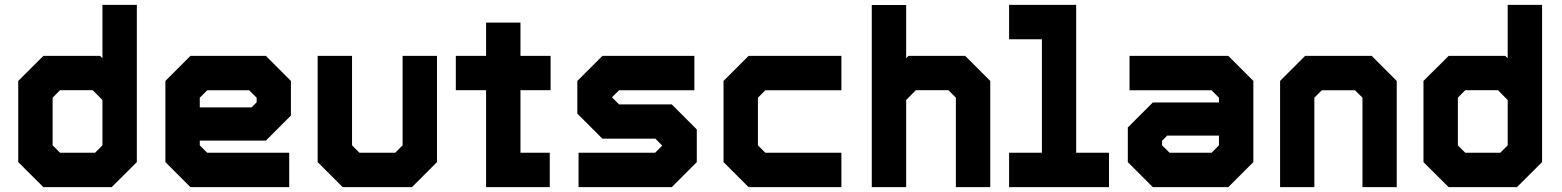

<svg xmlns="http://www.w3.org/2000/svg" viewBox="-20 -770 6428 790"><path d="M439.5 0H158.5L55 -103V-437L158.5 -540H391.5L401.5 -530.5V-750H543V-103ZM403.5 -67.5H195L126 -135.5V-411.5L185 -469.5H384L472.5 -381.5V-135.5ZM371 -141.5 401.5 -172V-358.5L361.5 -399H227L196.5 -368V-172L227 -141.5ZM403.5 -67.5 472.5 -135.5V-683V-381.5L384 -469.5H185L126 -411.5V-135.5L195 -67.5Z M1074 -540 1177 -437V-294.5L1074 -191.5H802V-172L832.5 -141.5H1170V0H763.5L660.5 -103V-437L763.5 -540ZM1037.5 -471 1101.5 -408V-315L1048.5 -262H730V-403L799 -471ZM1037.5 -471H799L730 -403V-137L795 -73H1107.5H795L730 -137V-262H1048.5L1101.5 -315V-408ZM1005 -398.5H832.5L802 -368V-328H1015L1036 -349V-368Z M1390 0 1287 -103V-540H1428.5V-172L1459 -141.5H1606L1636.5 -172V-540H1778V-103L1675 0ZM1430 -71H1638.5L1708 -146V-470V-146L1638.5 -71H1430L1357 -146.5V-470V-146.5Z M1980 0V-399H1855.5V-540H1980V-677H2121.5V-540H2245.5V-399H2121.5V-141.5H2242V0ZM2051 -71.5H2180V-71H2051V-471H2182.5V-470.5H2051V-614.5V-471H1919V-471.5H2051Z M2360.5 0V-141.5H2675.5L2706 -172V-169.5L2676.5 -199.5H2458.5L2355.5 -302.5V-437L2458.5 -540H2837V-398.5H2527L2496.5 -368V-371L2527 -340.5H2744L2847 -237.5V-103L2744 0ZM2437.5 -72.5H2714.5L2776.5 -134.5V-213L2714.5 -272.5H2483.5L2427 -329.5V-408L2488.5 -469.5H2760H2488.5L2427 -408V-329.5L2483.5 -272.5H2714.5L2776.5 -213V-134.5L2714.5 -72.5H2437.5Z M3060 0 2957 -103V-437L3060 -540H3442V-398.5H3129L3098.5 -368V-172L3129 -141.5H3442V0ZM3099.5 -70.5H3378.5H3099.5L3028.5 -139V-404.5L3095.5 -470H3378.5H3095.5L3028.5 -404.5V-139Z M3567 0V-749.5H3708.5V-530.5L3718 -540H3951.5L4054.5 -437V0H3913V-368L3882.5 -399H3748.5L3708.5 -358.5V0ZM3640.5 -71H3640V-385L3726.5 -470.5H3923L3984 -410.5V-71H3983.5V-410.5L3923 -470.5H3726.5L3640 -385V-673H3640.5Z M4132 0V-141.5H4267V-608.5H4132V-750H4408V-141.5H4543V0ZM4195 -71H4480.5H4335V-679.5H4195H4335V-71H4195Z M4723.5 0 4620.5 -103V-245.5L4723.5 -348.5H4995.5V-368L4965 -398.5H4627.5V-540H5034L5137 -437V-103L5034 0ZM4760 -69 4696 -132V-225L4749 -278H5067.5V-137L4998.5 -69ZM4760 -69H4998.5L5067.5 -137V-403L5002.5 -467H4690H5002.5L5067.5 -403V-278H4749L4696 -225V-132ZM4792.5 -141.5H4965L4995.5 -172V-212H4782.5L4761.5 -191V-172Z M5247 0V-437L5350 -540H5624L5727 -437V0H5586V-368L5555.5 -398.5H5418.5L5388 -368V0ZM5318.5 -71H5318V-396L5392 -470H5585.5L5658.5 -397V-71H5658V-397L5585.5 -470H5392L5318.5 -396Z M6221.5 0H5940.5L5837 -103V-437L5940.5 -540H6173.5L6183.5 -530.5V-750H6325V-103ZM6185.5 -67.5H5977L5908 -135.5V-411.5L5967 -469.5H6166L6254.5 -381.5V-135.5ZM6153 -141.5 6183.5 -172V-358.5L6143.5 -399H6009L5978.5 -368V-172L6009 -141.5ZM6185.5 -67.5 6254.5 -135.5V-683V-381.5L6166 -469.5H5967L5908 -411.5V-135.5L5977 -67.5Z"/></svg>

Font: Tourney Thin Black
Style: Regular
Weight: 900
Version: Version 1.015